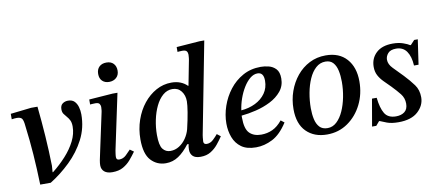

<svg xmlns="http://www.w3.org/2000/svg" viewBox="-66 -949 2740 1206"><g transform="rotate(-10 1304.5 -346.0)"><path d="M174 8H107Q104 -95 97.5 -186Q91 -277 79 -371Q76 -406 67.5 -418Q59 -430 34 -430Q21 -430 2 -427V-462L134 -477H175Q185 -381 191.5 -285.5Q198 -190 200 -96L197 -55H200Q247 -92 286 -135Q325 -178 348 -224Q371 -270 371 -316Q371 -341 363.5 -356Q356 -371 346 -382Q336 -393 328 -404.5Q320 -416 320 -434Q320 -459 335 -470Q350 -481 370 -481Q396 -481 410.5 -466.5Q425 -452 431.5 -429Q438 -406 438 -382Q438 -296 400.5 -223.5Q363 -151 302.5 -92.5Q242 -34 174 8Z M568 10Q534 10 516.5 -5Q499 -20 499 -46Q499 -59 502.5 -78.5Q506 -98 516 -142L566 -375Q566 -375 567.5 -384.5Q569 -394 569 -406Q569 -416 563 -425.5Q557 -435 537 -435Q524 -435 513.5 -434Q503 -433 503 -433V-465L654 -476H685L610 -122Q610 -122 607.5 -106Q605 -90 605 -80Q605 -61 623 -61Q649 -61 668 -79.5Q687 -98 699 -111L723 -94Q705 -69 685 -45.5Q665 -22 637 -6Q609 10 568 10ZM646 -552Q619 -552 602.5 -568Q586 -584 586 -613Q586 -642 603 -658.5Q620 -675 649 -675Q678 -675 694 -658Q710 -641 710 -613Q710 -585 692 -568.5Q674 -552 646 -552Z M909 13Q852 13 814 -28Q776 -69 776 -162Q776 -227 796 -285Q816 -343 851 -386.5Q886 -430 931.5 -455Q977 -480 1029 -480Q1061 -480 1086 -470Q1111 -460 1129 -442H1132L1163 -602Q1163 -602 1164.5 -613Q1166 -624 1166 -634Q1166 -647 1159.5 -656Q1153 -665 1131 -665Q1122 -665 1111.5 -664Q1101 -663 1101 -663V-694L1249 -705H1279L1166 -121Q1166 -121 1164 -105.5Q1162 -90 1162 -81Q1162 -62 1182 -62Q1205 -62 1224 -80Q1243 -98 1254 -112L1277 -94Q1261 -70 1241.5 -46Q1222 -22 1195 -5.5Q1168 11 1130 11Q1096 11 1080.5 -4.5Q1065 -20 1065 -45Q1065 -53 1066 -63Q1067 -73 1069 -81H1060Q1026 -36 989.5 -11.5Q953 13 909 13ZM950 -58Q980 -58 1006 -74.5Q1032 -91 1050 -117.5Q1068 -144 1076 -174Q1090 -233 1097.5 -279Q1105 -325 1105 -348Q1105 -386 1084.5 -412.5Q1064 -439 1028 -439Q994 -439 967 -415.5Q940 -392 921.5 -353.5Q903 -315 893 -267.5Q883 -220 883 -172Q883 -105 901.5 -81.5Q920 -58 950 -58Z M1484 13Q1425 13 1390.5 -12Q1356 -37 1340.5 -78Q1325 -119 1325 -166Q1325 -221 1344 -276.5Q1363 -332 1398.5 -378Q1434 -424 1484.5 -452Q1535 -480 1599 -480Q1623 -480 1649.5 -473.5Q1676 -467 1695 -447Q1714 -427 1714 -386Q1714 -339 1686 -305Q1658 -271 1614.5 -249Q1571 -227 1521.5 -215Q1472 -203 1428 -199Q1428 -193 1428 -186Q1428 -114 1455 -87Q1482 -60 1529 -60Q1568 -60 1601.5 -75.5Q1635 -91 1664 -127L1686 -110Q1641 -40 1589 -13.5Q1537 13 1484 13ZM1432 -232Q1482 -236 1522.5 -256Q1563 -276 1587 -310Q1611 -344 1611 -390Q1611 -443 1572 -443Q1547 -443 1524 -424Q1501 -405 1482 -374Q1463 -343 1450 -306Q1437 -269 1432 -232Z M1937 11Q1855 11 1805.5 -38.5Q1756 -88 1756 -182Q1756 -242 1775 -295.5Q1794 -349 1828 -390.5Q1862 -432 1909 -456Q1956 -480 2013 -480Q2099 -480 2146.5 -426.5Q2194 -373 2194 -283Q2194 -203 2161 -136.5Q2128 -70 2070 -29.5Q2012 11 1937 11ZM1947 -28Q1980 -28 2005.5 -52Q2031 -76 2048.5 -115Q2066 -154 2075.5 -202Q2085 -250 2085 -299Q2085 -338 2078 -370.5Q2071 -403 2053.5 -422.5Q2036 -442 2005 -442Q1970 -442 1943.5 -418Q1917 -394 1899.5 -354.5Q1882 -315 1873 -266.5Q1864 -218 1864 -169Q1864 -131 1871 -99Q1878 -67 1896 -47.5Q1914 -28 1947 -28Z M2392 13Q2348 13 2319.5 2.5Q2291 -8 2276 -15H2272L2250 11H2223L2253 -162H2283Q2290 -96 2311 -61Q2332 -26 2383 -26Q2417 -26 2438 -42.5Q2459 -59 2459 -94Q2459 -130 2437.5 -157Q2416 -184 2386 -215Q2364 -237 2343.5 -257.5Q2323 -278 2310.5 -301.5Q2298 -325 2298 -356Q2298 -410 2335 -445Q2372 -480 2441 -480Q2478 -480 2506.5 -470Q2535 -460 2548 -451H2552L2578 -479H2601L2578 -321H2549Q2546 -379 2523 -412Q2500 -445 2456 -445Q2420 -445 2404 -426.5Q2388 -408 2388 -386Q2388 -357 2414.5 -330Q2441 -303 2475 -268Q2510 -231 2534.5 -197.5Q2559 -164 2559 -117Q2559 -65 2516.5 -26Q2474 13 2392 13Z"/></g></svg>

Font: STIX Two Text Medium
Style: Italic
Weight: 500
Italic angle: -12°
Designer: Ross Mills, John Hudson & Paul Hanslow, Tiro Typeworks Ltd; with prior portions MicroPress Inc. and Coen Hoffman, Elsevi
Foundry: Tiro Typeworks Ltd
Version: Version 2.13 b171